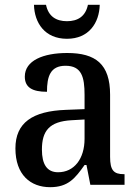

<svg xmlns="http://www.w3.org/2000/svg" viewBox="-20 -767 573 797"><path d="M258 -606C349 -606 392 -672 394 -747H345C335 -699 303 -679 258 -679C213 -679 181 -699 171 -747H121C123 -672 166 -606 258 -606ZM188 10C263 10 292 -27 331 -82H339L355 0H497V-44H494C452 -44 437 -60 437 -116V-374C437 -501 377 -547 259 -547C160 -547 83 -516 83 -449C83 -404 114 -386 175 -386C175 -450 189 -494 252 -494C319 -494 331 -447 331 -373V-314L254 -311C114 -306 44 -257 44 -151C44 -41 107 10 188 10ZM221 -52C175 -52 154 -85 154 -146C154 -223 184 -263 278 -268L331 -271V-191C331 -108 288 -52 221 -52Z"/></svg>

Font: Noto Serif Ethiopic SemiCondensed Medium
Style: Regular
Weight: 500
Width: 4
Designer: Monotype Design Team
Foundry: Monotype Imaging Inc.
Version: Version 2.102